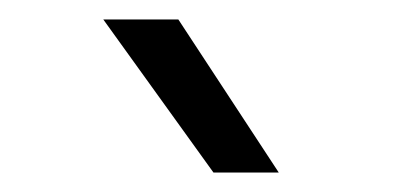

<svg xmlns="http://www.w3.org/2000/svg" viewBox="-20 -750 404 197"><path d="M199 -573 86 -730H163L266 -573Z"/></svg>

Font: Marvel
Style: Bold
Weight: 700
Designer: Carolina Trebol
Foundry: Carolina Trebol
Version: Version 1.001